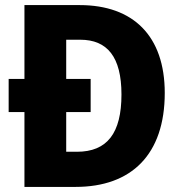

<svg xmlns="http://www.w3.org/2000/svg" viewBox="-20 -734 717 754"><path d="M293 -714H76V-424H14V-294H76V0H277C496 0 627 -127 627 -369C627 -593 503 -714 293 -714ZM295 -578C401 -578 457 -511 457 -363C457 -211 401 -138 282 -138H240V-294H336V-424H240V-578Z"/></svg>

Font: Noto Sans Thai SemCond ExtBd
Style: Regular
Weight: 800
Width: 4
Designer: Monotype Design Team
Foundry: Monotype Imaging Inc.
Version: Version 2.002